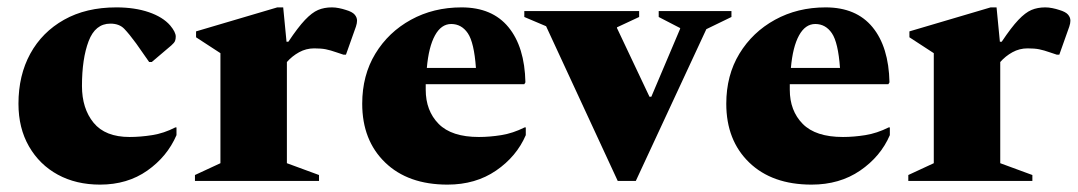

<svg xmlns="http://www.w3.org/2000/svg" viewBox="-20 -490 2919 520"><path d="M251 10Q186 10 136.5 -17Q87 -44 58.5 -93.5Q30 -143 30 -209Q30 -286 62 -344.5Q94 -403 153.5 -436.5Q213 -470 295 -470Q345 -470 383 -457Q421 -444 441 -421Q456 -403 456 -391Q456 -384 454 -379Q452 -374 444 -367L391 -322H384L349 -372Q330 -398 316.5 -412Q303 -426 279 -426Q238 -426 220 -378.5Q202 -331 202 -257Q202 -196 233.5 -157.5Q265 -119 331 -119Q360 -119 392 -124Q424 -129 455 -145H458V-124Q433 -66 379 -28Q325 10 251 10Z M508 0V-16L577 -48V-346L511 -389V-405L731 -470H747L756 -377H761Q787 -416 806 -436Q825 -456 841.5 -463Q858 -470 879 -470Q888 -470 898 -468Q908 -466 917 -463Q934 -458 940.5 -450.5Q947 -443 947 -434Q947 -427 944 -418L917 -342H910L892 -348Q875 -354 862.5 -356.5Q850 -359 831 -359Q809 -359 790 -348.5Q771 -338 757 -322V-48L844 -16V0Z M1192 10Q1085 10 1023 -50Q961 -110 961 -209Q961 -286 996.5 -344.5Q1032 -403 1093 -436.5Q1154 -470 1230 -470Q1313 -470 1357 -416.5Q1401 -363 1403 -267L1400 -262H1133Q1133 -255 1133 -247Q1133 -190 1168 -154.5Q1203 -119 1277 -119Q1306 -119 1337.5 -124Q1369 -129 1401 -145H1404V-124Q1379 -66 1323.5 -28Q1268 10 1192 10ZM1202 -425Q1175 -425 1158 -394Q1141 -363 1136 -306H1269Q1264 -375 1247 -400Q1230 -425 1202 -425Z M1653 0 1459 -419 1400 -444V-460H1711V-444L1651 -416V-414L1739 -228H1744L1822 -412V-414L1764 -444V-460H1961V-444L1893 -411L1702 0Z M2178 10Q2071 10 2009 -50Q1947 -110 1947 -209Q1947 -286 1982.5 -344.5Q2018 -403 2079 -436.5Q2140 -470 2216 -470Q2299 -470 2343 -416.5Q2387 -363 2389 -267L2386 -262H2119Q2119 -255 2119 -247Q2119 -190 2154 -154.5Q2189 -119 2263 -119Q2292 -119 2323.5 -124Q2355 -129 2387 -145H2390V-124Q2365 -66 2309.5 -28Q2254 10 2178 10ZM2188 -425Q2161 -425 2144 -394Q2127 -363 2122 -306H2255Q2250 -375 2233 -400Q2216 -425 2188 -425Z M2440 0V-16L2509 -48V-346L2443 -389V-405L2663 -470H2679L2688 -377H2693Q2719 -416 2738 -436Q2757 -456 2773.5 -463Q2790 -470 2811 -470Q2820 -470 2830 -468Q2840 -466 2849 -463Q2866 -458 2872.5 -450.5Q2879 -443 2879 -434Q2879 -427 2876 -418L2849 -342H2842L2824 -348Q2807 -354 2794.5 -356.5Q2782 -359 2763 -359Q2741 -359 2722 -348.5Q2703 -338 2689 -322V-48L2776 -16V0Z"/></svg>

Font: Spectral ExtraBold
Style: Regular
Weight: 800
Designer: Jean-Baptiste Levee
Foundry: Production Type
Version: Version 2.001